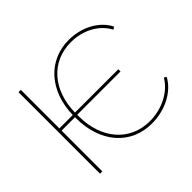

<svg xmlns="http://www.w3.org/2000/svg" viewBox="-157 -934 1166 1166"><g transform="rotate(-45 426.0 -350.5)"><path d="M549 8H550C663 8 767 -46 812 -129L797 -139C753 -62 655 -11 550 -11C380 -11 265 -143 265 -338V-351H637V-370H265C268 -562 382 -690 550 -690C653 -690 744 -641 786 -561L802 -571C762 -654 661 -709 550 -709C373 -709 249 -570 245 -369H130V-700H110V0H130V-350H245V-342C245 -133 367 8 549 8Z"/></g></svg>

Font: Fixel Text Thin
Style: Regular
Weight: 100
Width: 4
Designer: AlfaBravo + MacPaw
Foundry: Kyrylo Tkachov, Marchela Mozhyna, Serhii Makarenko, Maria Weinstein, Zakhar Kryvoshyya
Version: Version 1.211